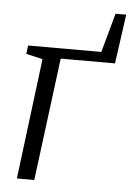

<svg xmlns="http://www.w3.org/2000/svg" viewBox="-51 -741 535 780"><g transform="rotate(5 216.0 -351.0)"><path d="M388.5 -701.5H432L404 -500.5H182.5L118.5 0H47.5L109 -492L41.5 -507.5L46 -542H344.5Z"/></g></svg>

Font: Merriweather 48pt Light
Style: Italic
Weight: 300
Italic angle: -7.8°
Version: Version 2.101